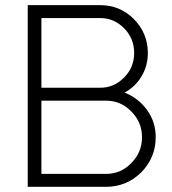

<svg xmlns="http://www.w3.org/2000/svg" viewBox="-20 -720 663 740"><path d="M460 -363.3Q513.7 -341.8 546.9 -295.9Q580.1 -250 580.1 -191.4Q580.1 -112.3 524.4 -55.7Q467.8 0 388.7 0Q288.1 0 86.9 0Q86.9 -174.8 86.9 -700.2Q157.2 -700.2 366.2 -700.2Q442.4 -700.2 496.1 -646.5Q549.8 -591.8 549.8 -515.6Q549.8 -465.8 525.4 -425.8Q501 -384.8 460 -363.3ZM366.2 -650.4Q309.6 -650.4 139.6 -650.4Q139.6 -583 139.6 -381.8Q196.3 -381.8 366.2 -381.8Q419.9 -381.8 459 -421.9Q497.1 -460.9 497.1 -515.6Q497.1 -571.3 459 -610.4Q419.9 -650.4 366.2 -650.4ZM388.7 -49.8Q446.3 -49.8 486.3 -91.8Q527.3 -132.8 527.3 -191.4Q527.3 -249 486.3 -290Q446.3 -332 388.7 -332Q305.7 -332 139.6 -332Q139.6 -261.7 139.6 -49.8Q202.1 -49.8 388.7 -49.8Z"/></svg>

Font: LeFont
Style: ExtraLight
Weight: 200
Designer: Leryon MEDIA
Version: Version 1.0